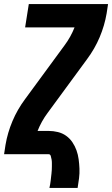

<svg xmlns="http://www.w3.org/2000/svg" viewBox="-20 -755 549 940"><path d="M222 165Q224 156 225.5 147.5Q227 139 228 130Q229 121 230 112.5Q231 104 232 95Q233 86 233.5 77.5Q234 69 234 60Q234 51 234 42.5Q234 34 232.5 25.5Q231 17 228.5 8.5Q226 0 218 0H0L7 -46Q17 -105 41 -162Q65 -219 103 -270L296 -533Q311 -553 323.5 -575.5Q336 -598 345 -621Q345 -621 345 -621Q345 -621 345 -621H103L121 -735H509L502 -689Q492 -630 468 -573Q444 -516 406 -465L213 -202Q198 -182 185.5 -159.5Q173 -137 164 -114Q164 -114 164 -114Q164 -114 164 -114H218Q241 -114 263.5 -108.5Q286 -103 304 -90Q322 -77 334.5 -58.5Q347 -40 354.5 -19Q362 2 365 24.5Q368 47 369 70.5Q370 94 367 117.5Q364 141 360 165Z"/></svg>

Font: Iosevka Curly Heavy Oblique
Style: Regular
Weight: 900
Italic angle: -9°
Monospace: yes
Designer: Belleve Invis
Foundry: Belleve Invis
Version: Version 11.1.0; ttfautohint (v1.8.3)